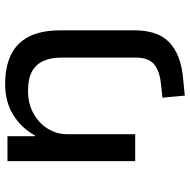

<svg xmlns="http://www.w3.org/2000/svg" viewBox="-16 -530 739 747"><g transform="rotate(-90 353.5 -156.5)"><path d="M355 193 347 106 402 100Q451 95 477 73.5Q503 52 503 1V-286Q503 -329 489.5 -358Q476 -387 448 -402Q420 -417 374 -417Q324 -417 286 -396Q248 -375 226.5 -340.5Q205 -306 205 -265V0H100V-497H197V-390H200Q229 -443 280 -474.5Q331 -506 400 -506Q466 -506 512.5 -484Q559 -462 584 -414.5Q609 -367 609 -290V-2Q609 41 598 74.5Q587 108 564 131Q541 154 504 168.5Q467 183 415 187Z"/></g></svg>

Font: Nunito Sans 7pt SemiExpanded Medium
Style: Regular
Weight: 500
Width: 6
Designer: Vernon Adams
Foundry: Vernon Adams
Version: Version 3.101;gftools[0.9.27]